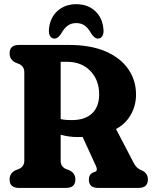

<svg xmlns="http://www.w3.org/2000/svg" viewBox="-20 -920 755 940"><path d="M646 -457Q646 -402.5 619.8 -357.2Q593.5 -312 548 -288.5L634.5 -122.5Q642.5 -107.5 650.8 -99.8Q659 -92 675.5 -85Q704 -72 704 -41.5Q704 0 658.5 0H459Q415 0 415 -41.5Q415 -64 432.5 -74L447.5 -80Q459.5 -86 449.5 -108L384.5 -249.5Q373.5 -249 361 -249Q339 -249 317.5 -252Q296 -255 277 -260.5V-133.5Q277 -105.5 301 -93.5L320.5 -86Q349 -71.5 349 -41.5Q349 0 303.5 0H72.5Q27 0 27 -41.5Q27 -71.5 55 -86L74 -93.5Q99 -105.5 99 -133.5V-566.5Q99 -594.5 74 -606.5L55 -614Q27 -628.5 27 -658.5Q27 -700 72.5 -700H317Q424 -700 497.2 -668.2Q570.5 -636.5 608.2 -581.5Q646 -526.5 646 -457ZM277 -617.5V-337Q290.5 -334 304 -333Q317.5 -332 331 -332Q396 -332 430.8 -364.8Q465.5 -397.5 465.5 -458.5Q465.5 -527.5 422.5 -572.5Q379.5 -617.5 307 -617.5ZM353.5 -807Q328 -807 310.8 -794Q293.5 -781 279 -754.5Q263 -731 247.5 -731Q233 -731 225.5 -743.2Q218 -755.5 219.5 -775.5Q224 -832 260.8 -865.8Q297.5 -899.5 353.5 -899.5Q409.5 -899.5 446 -865.8Q482.5 -832 486.5 -775.5Q488.5 -755.5 481 -743.2Q473.5 -731 459 -731Q443.5 -731 427.5 -754.5Q413 -781 395.8 -794Q378.5 -807 353.5 -807Z"/></svg>

Font: Fraunces 144pt S100
Style: Bold
Weight: 700
Version: Version 1.000; ttfautohint (v1.8.3)